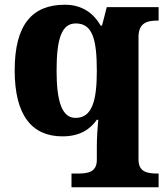

<svg xmlns="http://www.w3.org/2000/svg" viewBox="-20 -566 702 811"><path d="M282 225H650V167H646C602 167 565 161 565 107V-409C565 -470 602 -479 646 -479H650V-536H431L411 -458H405C374 -512 325 -546 254 -546C116 -546 42 -462 42 -269C42 -77 116 10 244 10C317 10 361 -20 389 -60H395C392 -30 389 18 389 53V109C389 161 352 167 309 167H282ZM299 -68C241 -68 219 -139 219 -268C219 -404 241 -467 300 -467C369 -467 389 -404 389 -267C389 -140 369 -68 299 -68Z"/></svg>

Font: Noto Serif Myanmar ExtraBold
Style: Regular
Weight: 800
Designer: Ben Mitchell and the Monotype Design Team
Foundry: Monotype Imaging Inc.
Version: Version 2.106